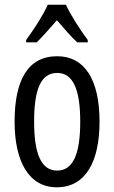

<svg xmlns="http://www.w3.org/2000/svg" viewBox="-20 -786 485 816"><path d="M260 -766H183C164 -723 127 -665 91 -616V-606H136C160 -629 191 -665 222 -700C252 -665 280 -632 308 -606H353V-616C320 -660 281 -721 260 -766ZM403 -269C403 -452 337 -547 223 -547C99 -547 42 -446 42 -269C42 -101 102 10 221 10C346 10 403 -102 403 -269ZM125 -269C125 -407 154 -476 223 -476C290 -476 321 -407 321 -269C321 -130 290 -61 223 -61C155 -61 125 -132 125 -269Z"/></svg>

Font: Noto Sans Gurmukhi UI ExtraCondensed
Style: Regular
Weight: 400
Width: 2
Designer: Jelle Bosma - Monotype Design Team
Foundry: Monotype Imaging Inc.
Version: Version 2.004